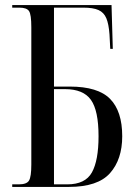

<svg xmlns="http://www.w3.org/2000/svg" viewBox="-20 -734 532 754"><path d="M28 0V-10H54Q85 -10 94 -25Q103 -40 103 -88V-627Q103 -677 94 -690.5Q85 -704 56 -704H28V-714H418L423 -542H413L410 -599Q407 -640 397.5 -662.5Q388 -685 367 -694.5Q346 -704 307 -704H192V-394H254Q365 -394 412.5 -345.5Q460 -297 460 -199Q460 -108 412 -54Q364 0 251 0ZM244 -10Q315 -10 341 -57Q367 -104 367 -199Q367 -300 337 -342Q307 -384 235 -384H192V-10Z"/></svg>

Font: Noto Serif Display ExtraCondensed
Style: Regular
Weight: 400
Width: 2
Designer: Monotype Design Team
Foundry: Monotype Imaging Inc.
Version: Version 2.009